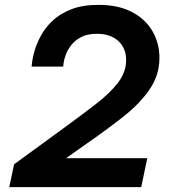

<svg xmlns="http://www.w3.org/2000/svg" viewBox="-20 -770 700 790"><path d="M18 0 38 -94 245 -245Q319 -299 376.5 -343.5Q434 -388 466.5 -431Q499 -474 499 -523Q499 -572 466.5 -601.5Q434 -631 379 -631Q339 -631 313 -617Q287 -603 272 -583Q257 -563 250 -543Q243 -523 241.5 -509.5Q240 -496 240 -496H110Q110 -496 112 -514.5Q114 -533 122.5 -562Q131 -591 148.5 -623.5Q166 -656 196 -684.5Q226 -713 272.5 -731.5Q319 -750 385 -750Q467 -750 523 -720.5Q579 -691 607.5 -641.5Q636 -592 636 -532Q636 -461 595.5 -402Q555 -343 485 -288Q415 -233 328 -173L252 -119H586L561 0Z"/></svg>

Font: Be Vietnam Pro SemiBold
Style: Italic
Weight: 600
Italic angle: -12°
Designer: Lam Bao, Tony Le, Vietanh Nguyen
Foundry: Yellow Type Foundry
Version: Version 1.002; ttfautohint (v1.8.3)